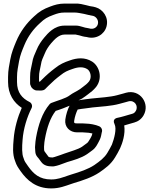

<svg xmlns="http://www.w3.org/2000/svg" viewBox="-20 -798 858 1072"><path d="M457 -58C468.2 -58 482.8 -56.1 495.9 -52.9C495.1 -49.6 493.8 -44.5 492.1 -40.2L485.9 -27.7C479.4 -16 471.7 -3.7 467.2 -0.1C457.9 6.5 447.9 13.8 437.6 21.6C414.1 37 375.7 46.3 339.5 59.5L318.1 67.3C302.6 72 287.9 78.4 274.8 81H269C254.3 81 250.8 77.1 250.8 77.1C247.8 72.6 243.9 68 236.4 57.6C227.5 44.9 226 47.5 226 30C226 26.7 225.7 23.3 225.9 20.1L227.9 -3.7C228.5 -9.2 229.3 -15.1 230.6 -21.3C242.1 -84.9 260.5 -140.6 291 -178.9C300.7 -182.4 315.6 -186.2 331.7 -192.9C343.4 -197.8 355.7 -202.1 368.5 -207.7C358 -188.3 348.5 -158.5 344.7 -130.8C339 -88.2 370.5 -59 410 -59H442C446.3 -59 451.9 -58 457 -58ZM417.9 -238C419.6 -238.9 421.4 -239.7 423.8 -240.6C435.3 -244.9 444.7 -252.1 455.6 -259.7L471.9 -271.9C487.5 -283.3 502.3 -295 516.5 -312.4C553.8 -360.3 536.7 -427.2 494.4 -454.1C454.1 -479.5 409.6 -474.9 369.8 -460.6C339 -450.3 314.9 -439.6 287.6 -417.7C262.3 -398.7 239.4 -378.8 215.3 -354.7L203.1 -342.5C201.5 -342.5 200.9 -342.5 198 -342.6V-368C198 -396.7 202.7 -403.7 208.7 -438.2C211.8 -461.1 219.2 -473.9 230.1 -499.5C238.2 -520.2 251.7 -540.1 265.1 -555.9C285.9 -580.5 310.5 -605 340 -605H402.5C408.3 -603.4 413.7 -602.1 422.5 -600.6C433.7 -597.3 446.1 -593 464.2 -591.3C514.8 -576.6 562.7 -605.1 574.7 -650.1C588.4 -701.9 553.9 -745.6 515 -757C506.1 -759.6 497.8 -761.9 482.5 -763.7C475.6 -765.5 467.7 -767.5 459.6 -769.4C444.8 -772.8 423.2 -779.3 397.2 -778H340C309.2 -778 284.4 -770.6 260.3 -761.4C224 -748.2 198.9 -733.8 170 -706.3C128.7 -669 93.4 -622.3 69.9 -565.6C56.6 -533.6 44.8 -505.2 37.4 -466.4C32.3 -436 25 -407.5 25 -368V-340C25 -271.8 57.1 -224.8 101.5 -195.8C79.7 -146.7 60.6 -83.1 56.1 -19.9C52.9 17.8 48.5 62 64.4 101.5C72.1 125.8 81.6 138.5 95.5 158.4C129.7 206.7 179.1 254 266 254C312.6 254 345.9 239.7 375.9 229.7L393.5 223.8C442.1 209.2 492.5 193.1 535.1 164.6C566.9 142.4 598.8 120.2 622.5 80.7L636.7 56.5C642.4 46.4 647 37.7 650.8 29.3C662.8 2.9 681 -49.1 673.6 -97.7C688.5 -101.7 705.9 -107.1 715.9 -110L729.3 -113.8C751.4 -119.7 769.9 -133.7 781.6 -154C819.2 -218.9 762 -302.1 683.2 -280.1L669.1 -276C660 -273.4 648.2 -270.2 632.5 -266.1C597.9 -256.5 536.5 -252.4 491.5 -247.9C468.3 -245.5 445.8 -242.5 417.9 -238ZM185 -293H190.8C207.8 -291.6 222.9 -291.6 231.7 -300.3L250.7 -319.3C273.9 -342.5 293.1 -359.3 318.4 -378.3C340.7 -396.3 356 -403.3 386.2 -413.4C418.3 -425 445.6 -425.7 467.6 -411.9C485 -400.8 494.3 -365.9 477.4 -343.6C466.7 -330.7 457.3 -323.1 442.2 -312.1L426.4 -300.3C407.9 -287.6 385 -278.1 370.5 -266.6C346.4 -247.6 303 -237.7 266.7 -223.2C263 -221.7 259.5 -219.2 257 -216.3C214.9 -167.1 194 -99.7 181.4 -30.7C180 -23.6 178.9 -16.1 178.1 -8.3L176.2 15C175.2 21.6 175.5 27.1 176 32C176.1 38.7 176.5 43.5 177 48C178 70.7 192.5 82.1 195.6 86.4C202.1 95.6 206.9 102.1 209.9 105.8C225.3 127.4 249.3 131 269 131H277C278.3 131 280.1 130.8 281.1 130.7C303.4 127 321.2 119.4 334.5 114.5L355.9 106.7C392.1 95.9 432.8 84.9 465.9 62.8C476.7 55.6 486.2 47.7 496.8 40.2C515.3 26.3 522.9 8.6 530.1 -4.3L537.4 -18.8C543.7 -31.5 546.1 -47.9 548.2 -58.7C549.2 -62 550 -62.7 550 -69C550 -80.4 542.1 -89.4 533.9 -93C512.4 -102.2 483 -107.6 458.6 -108C451.1 -108.8 447.7 -109 442 -109H410C394 -109 392.6 -112 394.3 -124.1C397 -144.5 406 -171.9 413.7 -186.4C438.5 -191.6 469.2 -193.3 497.4 -198.2C543 -202.7 602.8 -206 645.5 -217.9C660.5 -221.8 673.4 -225.2 682.9 -228L696.8 -231.9C730.5 -241.4 754.5 -206.9 738.4 -179C732.6 -169.1 726.8 -164.7 716.5 -162.1L702.1 -158C684.9 -153.1 656.9 -144.2 637.4 -140.6C634.8 -140.1 604.3 -135.4 619.6 -104.8C632.6 -78.8 617.5 -23.4 604.9 9.3C602.1 15.6 598.1 23.2 593.3 31.5L579.5 55.3C562.6 83.5 538 101.6 506.9 123.4C471.5 146.8 427.7 161.4 378.5 176.2L360.1 182.3C327 193.3 302.1 204 266 204C199.8 204 166.6 172.3 136.5 129.7C120.8 107.2 117.5 104.2 111.9 85.8C111.7 85 111.2 83.8 111 83.2C101.7 61.6 102.7 22.4 105.9 -16.1C110.6 -80.9 131.6 -145.4 156.4 -194.8C162.7 -207.5 156.4 -222.8 145.2 -228.4C103.4 -249.2 75 -281.1 75 -340V-368C75 -400.6 81.2 -425.6 86.6 -457.6C93.2 -491.4 102.7 -514.4 116.1 -546.4C136.7 -596.2 166.3 -635.7 204 -669.7C228.7 -693.2 244.3 -702.4 277.7 -714.6C300.7 -723.3 316.8 -728 340 -728H398C411.6 -728 430.4 -724 448.9 -720.5C470.3 -715.5 477.6 -713.3 502.1 -708.6C517.9 -703.3 532 -684.4 526.3 -662.9C521.7 -645.5 502.2 -631.3 476.9 -639.7C474.9 -640.4 472.2 -640.8 470.6 -641C452.6 -642.1 426.4 -655 406 -655H340C283 -655 246.8 -611.7 226.9 -588.1C211.2 -569.5 194.4 -545.2 183.8 -518.4C174.3 -496.3 163.6 -476.1 159.3 -445.8C154.3 -417.8 148 -403.8 148 -368V-332C148 -327.3 149.6 -322.5 151.8 -318.8C155.9 -304.7 171.9 -293 185 -293Z"/></svg>

Font: Smoothie
Style: Outline
Weight: 400
Foundry: Cannot Into Space Fonts
Version: Version 0.8